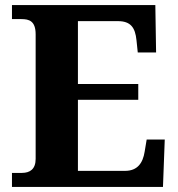

<svg xmlns="http://www.w3.org/2000/svg" viewBox="-20 -734 698 754"><path d="M27 0H620L627 -186H556L548 -138C541 -94 520 -63 471 -63H286V-342H523V-404H286V-651H443C493 -651 511 -626 516 -576L521 -528H593L590 -714H27V-659H64C94 -659 120 -652 120 -599V-110C120 -70 98 -55 66 -55H27Z"/></svg>

Font: Noto Serif Hentaigana Bold
Style: Regular
Weight: 700
Designer: Kazuhiro Yamada
Foundry: nipponia
Version: Version 1.000